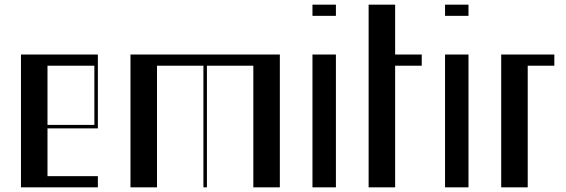

<svg xmlns="http://www.w3.org/2000/svg" viewBox="-20 -804 2429 824"><path d="M70 -570H400V-253H183.8V-48H400V0H70ZM385 -268V-522H183.8V-268Z M540 -570H1181V0H1067.2V-522H868V0H853V-522H653.8V0H540Z M1321 -570H1421.6V0H1321ZM1321 -784H1421.6V-736H1321Z M1562 -784H1675.8V-570H1790V-522H1675.8V0H1562Z M1890 -570H1990.6V0H1890ZM1890 -784H1990.6V-736H1890Z M2131 -570H2359V-522H2244.8V0H2131Z"/></svg>

Font: Facade Sud
Style: Regular
Weight: 100
Designer: Éléonore Fines
Foundry: Velvetyne Type Foundry
Version: Version 1.001;Glyphs 3.2 (3202)